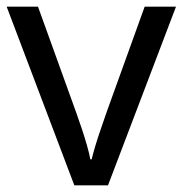

<svg xmlns="http://www.w3.org/2000/svg" viewBox="-20 -556 548 576"><path d="M203 0 0 -536H94L208 -220Q216 -198 225 -171Q234 -144 241 -119.5Q248 -95 251 -78H255Q259 -95 266.5 -120Q274 -145 283.5 -172Q293 -199 300 -220L414 -536H508L304 0Z"/></svg>

Font: Noto Sans Siddham
Style: Regular
Weight: 400
Designer: Monotype Design Team
Foundry: Monotype Imaging Inc.
Version: Version 2.004; ttfautohint (v1.8.4.7-5d5b)